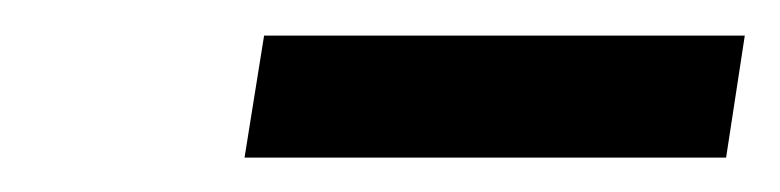

<svg xmlns="http://www.w3.org/2000/svg" viewBox="-20 -726 447 110"><path d="M396 -635.7H120.1L131.3 -705.6H406.7Z"/></svg>

Font: TypoPRO Roboto
Style: Italic
Weight: 400
Italic angle: -12°
Designer: Google
Version: Version 2.136; 2016